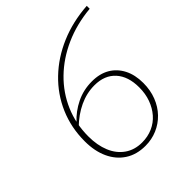

<svg xmlns="http://www.w3.org/2000/svg" viewBox="-187 -790 926 926"><g transform="rotate(-45 276.0 -327.0)"><path d="M275 12Q215 12 172 -16Q129 -44 106 -94Q83 -144 83 -211Q83 -304 117.5 -384Q152 -464 215.5 -525Q279 -586 364.5 -622.5Q450 -659 552 -666V-646Q455 -637 374.5 -601Q294 -565 235 -507.5Q176 -450 144 -375.5Q112 -301 112 -215Q112 -155 131 -109Q150 -63 187 -37Q224 -11 275 -11Q314 -11 347 -25.5Q380 -40 403.5 -67Q427 -94 440 -130Q453 -166 453 -209Q453 -284 414.5 -326.5Q376 -369 307 -369Q254 -369 204 -345.5Q154 -322 110 -279L109 -310L120 -304Q156 -343 205 -367Q254 -391 312 -391Q365 -391 402.5 -369Q440 -347 461 -306.5Q482 -266 482 -210Q482 -161 466 -120Q450 -79 421.5 -49.5Q393 -20 355.5 -4Q318 12 275 12Z"/></g></svg>

Font: Source Serif 4 ExtraLight
Style: Italic
Weight: 250
Italic angle: -12°
Designer: Frank Grießhammer
Foundry: Adobe Systems Incorporated
Version: Version 4.004;hotconv 1.0.116;makeotfexe 2.5.65601